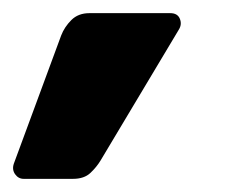

<svg xmlns="http://www.w3.org/2000/svg" viewBox="-59 -197 365 292"><path d="M34 -143Q39 -156 49.5 -166.5Q60 -177 77 -177H200Q211 -177 214.5 -168.5Q218 -160 213 -152L94 47Q88 57 78.5 66Q69 75 52 75H-23Q-31 75 -36 68Q-41 61 -38 52Z"/></svg>

Font: Rubik
Style: Bold Italic
Weight: 700
Italic angle: -12°
Designer: Hubert and Fischer
Foundry: Hubert and Fischer
Version: Version 2.300;gftools[0.9.30]